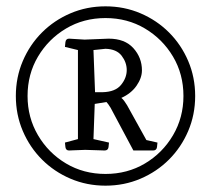

<svg xmlns="http://www.w3.org/2000/svg" viewBox="-20 -803 666 606"><path d="M313 -217Q254 -217 202.5 -239Q151 -261 112.5 -299.5Q74 -338 52 -389.5Q30 -441 30 -500Q30 -559 52 -610.5Q74 -662 112.5 -700.5Q151 -739 202.5 -761Q254 -783 313 -783Q372 -783 423.5 -761Q475 -739 513.5 -700.5Q552 -662 574 -610.5Q596 -559 596 -500Q596 -441 574 -389.5Q552 -338 513.5 -299.5Q475 -261 423.5 -239Q372 -217 313 -217ZM313 -254Q382 -254 437.5 -287Q493 -320 526 -376Q559 -432 559 -500Q559 -569 526 -624.5Q493 -680 437.5 -713Q382 -746 313 -746Q244 -746 188.5 -713Q133 -680 100 -624.5Q67 -569 67 -500Q67 -432 100 -376Q133 -320 188.5 -287Q244 -254 313 -254ZM198 -328Q188 -328 186.5 -338.5Q185 -349 185 -353L226 -364V-645L185 -655Q185 -659 186.5 -670Q188 -681 198 -681L247 -678L323 -681Q374 -681 401 -651Q428 -621 428 -581Q428 -557 411 -532.5Q394 -508 363 -494Q368 -490 372 -484.5Q376 -479 381 -471L442 -361L477 -353Q477 -349 475.5 -338.5Q474 -328 463 -328H401L329 -463Q321 -476 316 -481L279 -475L275 -364L324 -353Q324 -349 322.5 -338.5Q321 -328 310 -328Q310 -328 296.5 -328.5Q283 -329 249 -330Q220 -329 209 -328.5Q198 -328 198 -328ZM280 -512H304Q344 -513 362 -535Q380 -557 380 -582Q380 -606 364 -627Q348 -648 313 -649L275 -645Z"/></svg>

Font: Mate SC
Style: Regular
Weight: 400
Designer: Eduardo Rodriguez Tunni
Foundry: Eduardo Rodriguez Tunni
Version: Version 1.003; ttfautohint (v1.8.4.7-5d5b);gftools[0.9.24]